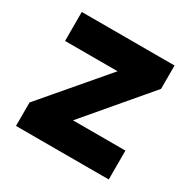

<svg xmlns="http://www.w3.org/2000/svg" viewBox="-127 -668 790 793"><g transform="rotate(30 268.0 -271.5)"><path d="M295.4 -405.3 44.9 -111.8V0H487.3V-137.7H237.3L487.3 -432.1V-543.5H44.9V-405.3Z"/></g></svg>

Font: Estedad ExtraBold
Style: Regular
Weight: 800
Designer: Amin Abedi
Version: Version 7.3